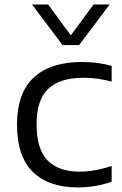

<svg xmlns="http://www.w3.org/2000/svg" viewBox="-20 -828 546 858"><path d="M327.5 9.5Q197.5 9.5 126.8 -59.8Q56 -129 56 -271Q56 -412 130.8 -481.5Q205.5 -551 346.5 -551Q381.5 -551 415.5 -546.5Q449.5 -542 479 -533.5V-463.5Q448 -471.5 417.8 -476Q387.5 -480.5 353 -480.5Q247.5 -480.5 195.5 -431Q143.5 -381.5 143.5 -272.5Q143.5 -161 192.8 -111Q242 -61 336 -61Q367.5 -61 401.8 -66.8Q436 -72.5 479 -86V-16Q407.5 9.5 327.5 9.5ZM259.5 -626.5 123 -808H195L296.5 -670L398 -808H470L333.5 -626.5Z"/></svg>

Font: Encode Sans Exp
Style: Regular
Weight: 400
Width: 7
Designer: Multiple Designers
Foundry: Impallari Type
Version: Version 3.002; ttfautohint (v1.8.3) -l 8 -r 50 -G 200 -x 14 